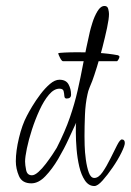

<svg xmlns="http://www.w3.org/2000/svg" viewBox="-20 -626 438 643"><path d="M296 -3Q277 -3 264.5 -21.5Q252 -40 245.5 -68Q239 -96 236.5 -126.5Q234 -157 234 -181Q234 -192 234 -200.5Q234 -209 235 -215Q226 -196 210.5 -162Q195 -128 175 -94Q155 -60 132 -36Q109 -12 85 -12Q54 -12 43.5 -36.5Q33 -61 33 -86Q33 -120 43.5 -164Q54 -208 70 -238Q76 -250 88 -270Q100 -290 115.5 -310.5Q131 -331 147.5 -345Q164 -359 179 -359Q201 -359 209.5 -343.5Q218 -328 218 -309Q218 -296 203 -296Q196 -296 195.5 -304.5Q195 -313 193 -321Q191 -329 179 -329Q161 -329 144 -309Q127 -289 112.5 -257.5Q98 -226 87 -192Q76 -158 70 -129Q64 -100 64 -85Q64 -74 67.5 -56.5Q71 -39 87 -39Q96 -39 108.5 -50Q121 -61 133.5 -77.5Q146 -94 156 -109Q166 -124 170 -131Q198 -186 214 -232.5Q230 -279 240 -323Q250 -367 259 -415Q268 -463 281 -520Q283 -529 289.5 -550Q296 -571 306.5 -588.5Q317 -606 330 -606Q340 -606 342.5 -596Q345 -586 345 -579Q345 -563 338.5 -532.5Q332 -502 323 -467Q314 -432 304.5 -401.5Q295 -371 289 -355Q285 -345 280 -333Q275 -321 273 -310Q266 -279 264.5 -241Q263 -203 263 -170Q263 -162 263.5 -139.5Q264 -117 267.5 -91.5Q271 -66 277.5 -48Q284 -30 296 -30Q310 -30 323.5 -49.5Q337 -69 349.5 -94.5Q362 -120 372 -139.5Q382 -159 388 -159Q398 -159 398 -147Q398 -138 386.5 -114.5Q375 -91 357.5 -65.5Q340 -40 323.5 -21.5Q307 -3 296 -3ZM191 -421Q187 -421 181 -432.5Q175 -444 175 -448Q178 -449 196 -450Q214 -451 241 -451Q271 -451 307 -449Q343 -447 375 -441Q380 -439 380 -436Q380 -432 376.5 -426.5Q373 -421 372 -421Z"/></svg>

Font: Licorice
Style: Regular
Weight: 400
Designer: Robert E. Leuschke
Foundry: Robert E. Leuschke
Version: Version 1.010; ttfautohint (v1.8.3)